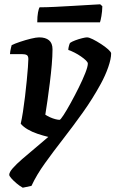

<svg xmlns="http://www.w3.org/2000/svg" viewBox="-20 -674 538 894"><path d="M86 200Q71.5 192 56.8 179.5Q42 167 32.5 156Q23 145 23 140Q23 128 39.5 109.2Q56 90.5 83.2 66.8Q110.5 43 142.2 16.8Q174 -9.5 205 -36.5Q180 -42.5 154.8 -51Q129.5 -59.5 109 -71.5Q88.5 -83.5 76.5 -98Q81.5 -119.5 86.8 -153Q92 -186.5 96.5 -224.2Q101 -262 104.5 -297.8Q108 -333.5 110 -360.5Q112 -387.5 112 -399Q112 -413.5 104.5 -417.8Q97 -422 82 -422H26.5Q26.5 -427.5 28 -436.2Q29.5 -445 31.5 -453Q33.5 -461 34.5 -464Q49 -471 74.2 -479.5Q99.5 -488 124.2 -494Q149 -500 162.5 -500Q192 -500 208.2 -486.5Q224.5 -473 224.5 -444.5Q224.5 -413.5 221 -372.5Q217.5 -331.5 212 -288Q206.5 -244.5 201 -205.8Q195.5 -167 191 -140Q200 -134 212.5 -128.2Q225 -122.5 237.5 -119.2Q250 -116 257.5 -116Q261.5 -116 276 -138.2Q290.5 -160.5 309.2 -194.5Q328 -228.5 346.5 -265.8Q365 -303 377 -333.5Q389 -364 389 -378Q389 -384 380 -392.8Q371 -401.5 357 -411.2Q343 -421 327.2 -429Q311.5 -437 298 -441.5Q298 -449.5 301 -460.2Q304 -471 306 -474Q314 -480 330 -486Q346 -492 362 -496Q378 -500 385 -500Q394.5 -500 412.5 -491Q430.5 -482 450.2 -469.2Q470 -456.5 483.8 -444Q497.5 -431.5 497.5 -425.5Q497.5 -400 484 -361.2Q470.5 -322.5 449.5 -284Q411 -213.5 365.2 -149.5Q319.5 -85.5 274 -27Q228.5 31.5 189.5 85.8Q150.5 140 126.5 191.5ZM153.5 -570Q153.5 -598 157 -616.3Q160.5 -634.5 164.5 -640Q194.6 -640 235.2 -642Q275.8 -644 317.9 -646.5Q360 -649 394.3 -651Q428.6 -653 446.6 -654L456.5 -645Q456 -620.5 452.2 -599.2Q448.5 -578 445.5 -570Z"/></svg>

Font: Texturina Medium
Style: Italic
Weight: 500
Italic angle: -11°
Designer: Guillermo Torres Carreño
Foundry: Omnibus-Type
Version: Version 1.002